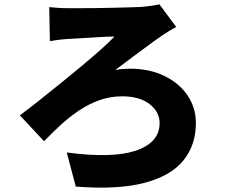

<svg xmlns="http://www.w3.org/2000/svg" viewBox="-20 -802 1040 889"><path d="M208 -769Q220 -768 244 -766Q268 -764 296 -764Q312 -764 345 -764Q378 -764 419.5 -764.5Q461 -765 503.5 -766Q546 -767 581.5 -768Q617 -769 637 -770Q657 -772 679.5 -775Q702 -778 718 -782L796 -677Q780 -669 763 -658.5Q746 -648 734 -640Q716 -628 692 -610.5Q668 -593 639 -571.5Q610 -550 578.5 -526.5Q547 -503 514 -478Q529 -481 548.5 -482.5Q568 -484 581 -484Q672 -484 741 -450.5Q810 -417 848.5 -360Q887 -303 887 -232Q887 -131 829.5 -59.5Q772 12 649.5 44.5Q527 77 331 62L289 -96Q393 -82 473 -84Q553 -86 607.5 -104Q662 -122 690.5 -154Q719 -186 719 -232Q719 -284 672.5 -320Q626 -356 546 -356Q491 -356 441.5 -338.5Q392 -321 347 -291Q302 -261 261.5 -224Q221 -187 184 -148L72 -268Q110 -296 158.5 -334.5Q207 -373 259 -415Q311 -457 360 -498Q409 -539 448.5 -574Q488 -609 510 -633Q495 -633 474 -632Q453 -631 428.5 -629.5Q404 -628 380 -626.5Q356 -625 335.5 -624Q315 -623 301 -622Q281 -621 254.5 -618Q228 -615 211 -612Z"/></svg>

Font: Noto Sans JP Thin Black
Style: Regular
Weight: 900
Version: Version 2.004-H2;hotconv 1.0.118;makeotfexe 2.5.65603